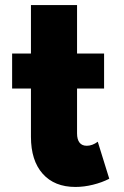

<svg xmlns="http://www.w3.org/2000/svg" viewBox="-20 -724 492 760"><path d="M278.5 16Q195.5 16 149 -36.2Q102.5 -88.5 102.5 -182.5V-373.5H28V-512H102.5V-704H285V-512H392V-373.5H285V-196Q285 -172 294.8 -159.5Q304.5 -147 323.5 -147Q345.5 -147 367 -163L412.5 -16.5Q383.5 -1.5 348 7.2Q312.5 16 278.5 16Z"/></svg>

Font: Spartan Thin ExtraBold
Style: Regular
Weight: 800
Version: Version 1.004